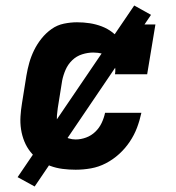

<svg xmlns="http://www.w3.org/2000/svg" viewBox="-20 -609 640 698"><path d="M255 8Q231 8 207.5 5Q184 2 162.5 -6Q141 -14 123 -26.5Q105 -39 91 -56.5Q77 -74 68.5 -95Q60 -116 56.5 -139Q53 -162 54.5 -186Q56 -210 60 -234L76 -334Q80 -358 86.5 -381Q93 -404 104 -426.5Q115 -449 131 -469Q147 -489 167.5 -503.5Q188 -518 212.5 -523Q237 -528 260 -528Q284 -528 306.5 -524.5Q329 -521 350 -513Q371 -505 388.5 -491.5Q406 -478 418 -460L428 -520H545L515 -339H398Q401 -356 397 -372.5Q393 -389 381 -399.5Q369 -410 352.5 -414Q336 -418 319 -418Q299 -418 278.5 -411.5Q258 -405 242.5 -390Q227 -375 218.5 -355.5Q210 -336 206 -316L190 -216Q188 -203 187 -189.5Q186 -176 188 -163Q190 -150 195 -138.5Q200 -127 208.5 -118.5Q217 -110 229.5 -106Q242 -102 255 -102Q274 -102 293 -109Q312 -116 326.5 -130Q341 -144 349.5 -162Q358 -180 362 -199H494Q488 -171 478 -144.5Q468 -118 451.5 -93.5Q435 -69 413 -49Q391 -29 365 -15.5Q339 -2 311 3Q283 8 255 8ZM106 69 44 35 468 -589 529 -555Z"/></svg>

Font: Iosevka Etoile XBdObl
Style: Regular
Weight: 800
Italic angle: -9°
Designer: Belleve Invis
Foundry: Belleve Invis
Version: Version 15.5.2; ttfautohint (v1.8.4)